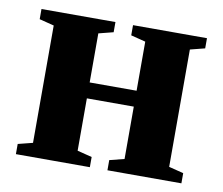

<svg xmlns="http://www.w3.org/2000/svg" viewBox="-59 -529 693 598"><g transform="rotate(10 288.0 -229.5)"><path d="M362.3 -209.5H213.9V-43.9L260.3 -32.2V0H26.4V-32.2L72.8 -43.9V-415L26.4 -426.8V-459H260.3V-426.8L213.9 -415V-259.8H362.3V-415L315.9 -426.8V-459H549.8V-426.8L503.4 -415V-43.9L549.8 -32.2V0H315.9V-32.2L362.3 -43.9Z"/></g></svg>

Font: Tinos
Style: Bold
Weight: 700
Designer: Steve Matteson
Foundry: Monotype Imaging Inc.
Version: Version 1.23